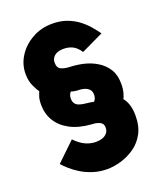

<svg xmlns="http://www.w3.org/2000/svg" viewBox="-147 -809 834 991"><g transform="rotate(-20 270.5 -313.5)"><path d="M471 -223Q483 -210 492 -185Q501 -160 501 -122Q501 -64 479 -24Q457 16 421.5 40.5Q386 65 346 76.5Q306 88 271 88Q230 88 194 76.5Q158 65 129.5 47.5Q101 30 80 11Q59 -8 48 -21L150 -119Q179 -89 207 -76.5Q235 -64 263 -64Q283 -64 299 -69.5Q315 -75 325 -87Q335 -99 335 -116Q335 -134 325.5 -142Q316 -150 302 -153.5Q288 -157 274 -157Q204 -162 157 -187Q110 -212 86 -251.5Q62 -291 62 -341Q62 -370 68 -386.5Q74 -403 77 -411Q67 -423 54 -451.5Q41 -480 41 -518Q41 -570 69.5 -614.5Q98 -659 147.5 -687Q197 -715 258 -715Q304 -715 339.5 -701.5Q375 -688 402 -667Q429 -646 448.5 -622.5Q468 -599 481 -581L359 -523Q350 -538 337 -549.5Q324 -561 307 -567Q290 -573 268 -573Q247 -573 232.5 -566.5Q218 -560 210 -548.5Q202 -537 202 -521Q202 -492 221.5 -483.5Q241 -475 267 -474Q305 -473 343.5 -464Q382 -455 415 -434.5Q448 -414 468 -382Q488 -350 488 -301Q488 -273 482 -252Q476 -231 471 -223ZM217 -319Q217 -301 224.5 -291Q232 -281 244.5 -276.5Q257 -272 271.5 -270Q286 -268 299.5 -266.5Q313 -265 323 -262Q330 -267 333.5 -277Q337 -287 337 -296Q337 -316 326.5 -326.5Q316 -337 301.5 -341.5Q287 -346 274 -346Q260 -346 247 -348.5Q234 -351 230 -353Q224 -348 220.5 -338.5Q217 -329 217 -319Z"/></g></svg>

Font: Raleway Thin ExtraBold
Style: Regular
Weight: 800
Version: Version 4.026